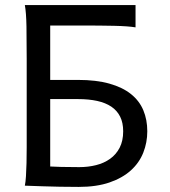

<svg xmlns="http://www.w3.org/2000/svg" viewBox="-20 -733 672 758"><path d="M515.1 -712.9V-625Q485.8 -629.9 430.2 -631.1Q374.5 -632.3 302.2 -632.3H178.2V-417.5H288.1Q360.4 -417.5 412.1 -402.8Q463.9 -388.2 497.1 -361.6Q530.3 -335 545.9 -297.6Q561.5 -260.3 561.5 -214.8Q561.5 -170.4 545.7 -130.4Q529.8 -90.3 496.6 -60.3Q463.4 -30.3 412.4 -12.7Q361.3 4.9 291 4.9Q253.4 4.9 215.8 4.2Q178.2 3.4 147.5 2.4Q111.3 1.5 78.1 0Q81.1 -14.6 82.5 -37.6Q84 -60.5 84.7 -89.4Q85.4 -118.2 85.4 -151.9V-500.5Q85.4 -572.8 84.5 -628.2Q83.5 -683.6 78.1 -712.9ZM178.2 -75.7Q191.9 -74.7 221.7 -74Q251.5 -73.2 293 -73.2Q328.1 -73.2 359.4 -81.1Q390.6 -88.9 414.6 -106Q438.5 -123 452.4 -149.9Q466.3 -176.8 466.3 -214.8Q466.3 -248.5 454.3 -272.5Q442.4 -296.4 419.7 -311.8Q397 -327.1 363.8 -334.5Q330.6 -341.8 288.1 -341.8H178.2Z"/></svg>

Font: Andika FrenchTight
Style: Regular
Weight: 400
Designer: Victor Gaultney, Annie Olsen, Julie Remington, Don Collingsworth, Eric Hays, Becca Hirsbrunner
Foundry: SIL International
Version: Version 5.000 ; Dig1 Dig4Opn Dig7 LnSpcTght